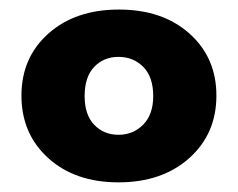

<svg xmlns="http://www.w3.org/2000/svg" viewBox="-20 -729 498 402"><path d="M24.9 -528.8Q24.9 -608.4 81.3 -658.7Q137.7 -709 229 -709Q320.3 -709 376.7 -658.7Q433.1 -608.4 433.1 -528.8Q433.1 -448.7 376.2 -397.9Q319.3 -347.2 228 -347.2Q137.2 -347.2 81.1 -397.9Q24.9 -448.7 24.9 -528.8ZM300.8 -527.8Q300.8 -567.9 280 -588.9Q259.3 -609.9 228 -609.9Q197.3 -609.9 177.2 -588.9Q157.2 -567.9 157.2 -527.8Q157.2 -488.8 177.2 -467.8Q197.3 -446.8 228 -446.8Q258.8 -446.8 279.8 -468Q300.8 -489.3 300.8 -527.8Z"/></svg>

Font: SVN-Poppins
Style: Bold
Weight: 700
Designer: Ninad Kale (Devanagari), Jonny Pinhorn (Latin)
Foundry: Indian Type Foundry
Version: Version 3.200;PS 1.000;hotconv 16.6.54;makeotf.lib2.5.65590